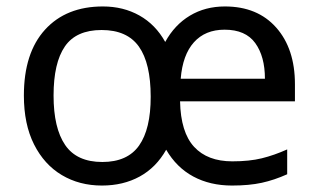

<svg xmlns="http://www.w3.org/2000/svg" viewBox="-20 -565 986 595"><path d="M677 -545Q778 -545 836 -479.5Q894 -414 894 -304V-251H538Q540 -155 581.5 -110Q623 -65 700 -65Q753 -65 791.5 -74.5Q830 -84 870 -102V-25Q830 -7 791 1.5Q752 10 699 10Q631 10 579 -18Q527 -46 495 -101Q464 -46 413 -18Q362 10 296 10Q226 10 171.5 -22.5Q117 -55 85.5 -117.5Q54 -180 54 -269Q54 -401 119.5 -473Q185 -545 299 -545Q362 -545 412 -517Q462 -489 492 -435Q521 -488 568.5 -516.5Q616 -545 677 -545ZM295 -472Q216 -472 181 -421Q146 -370 146 -269Q146 -168 182 -115.5Q218 -63 297 -63Q375 -63 411 -114Q447 -165 447 -265Q447 -369 410.5 -420.5Q374 -472 295 -472ZM676 -473Q616 -473 581 -434Q546 -395 540 -321H801Q801 -390 771 -431.5Q741 -473 676 -473Z"/></svg>

Font: Noto Sans Hanifi Rohingya
Style: Regular
Weight: 400
Designer: Monotype Design Team and DaltonMaag
Foundry: Google LLC
Version: Version 2.101